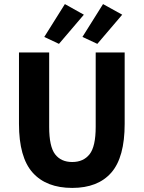

<svg xmlns="http://www.w3.org/2000/svg" viewBox="-20 -909 705 941"><path d="M334 12Q207 12 140 -63Q73 -138 73 -302V-652H221V-287Q221 -191 250 -153Q279 -115 334 -115Q389 -115 419 -153Q449 -191 449 -287V-652H591V-302Q591 -138 525.5 -63Q460 12 334 12ZM197 -728 298 -889 391 -837 269 -694ZM384 -728 485 -889 579 -837 457 -694Z"/></svg>

Font: TT Toshiba Sans
Style: Bold
Weight: 700
Designer: Paul D. Hunt
Foundry: Toshiba Corporation
Version: Version 2.020;PS 2.000;hotconv 1.0.86;makeotf.lib2.5.63406